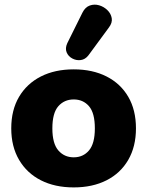

<svg xmlns="http://www.w3.org/2000/svg" viewBox="-20 -805 642 836"><path d="M301 11Q219 11 158 -20Q97 -51 63 -109Q29 -167 29 -246Q29 -326 63 -383.5Q97 -441 158 -472Q219 -503 301 -503Q383 -503 444 -472Q505 -441 538.5 -383.5Q572 -326 572 -246Q572 -167 538.5 -109Q505 -51 444 -20Q383 11 301 11ZM301 -120Q342 -120 367.5 -150Q393 -180 393 -246Q393 -313 367.5 -342.5Q342 -372 301 -372Q260 -372 234 -342.5Q208 -313 208 -246Q208 -180 234 -150Q260 -120 301 -120ZM365 -564Q351 -546 331.5 -543.5Q312 -541 294.5 -550.5Q277 -560 270 -577.5Q263 -595 273 -617L339 -750Q351 -774 371 -781Q391 -788 411.5 -782Q432 -776 447.5 -761Q463 -746 466.5 -726Q470 -706 454 -685Z"/></svg>

Font: Chiron GoRound TC H
Style: Regular
Weight: 900
Designer: Ryoko NISHIZUKA 西塚涼子 (kana, bopomofo & ideographs); Paul D. Hunt (Latin, Greek & Cyrillic); Sandoll Communications 산돌커뮤니
Foundry: Adobe
Version: Version 1.000;hotconv 1.1.1;makeotfexe 2.6.0